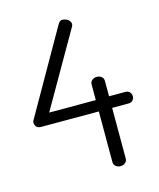

<svg xmlns="http://www.w3.org/2000/svg" viewBox="-97 -454 622 752"><g transform="rotate(-15 214.5 -77.5)"><path d="M326 -47H393Q403 -47 409.5 -40Q416 -33 416 -23Q416 -13 409.5 -6.5Q403 0 393 0H326V206Q326 216 318 222.5Q310 229 299 229Q288 229 280 222.5Q272 216 272 206V0H38Q21 0 16 -12Q13 -18 13 -23.5Q13 -29 17 -35L208 -370Q216 -384 225 -384Q234 -384 243 -380Q252 -376 257 -367Q262 -358 257 -349L83 -46H272V-110Q272 -120 280 -126.5Q288 -133 299 -133Q310 -133 318 -126.5Q326 -120 326 -110Z"/></g></svg>

Font: Flamenco
Style: Regular
Weight: 400
Designer: Luciano Vergara
Foundry: Luciano Vergara
Version: Version 1.002